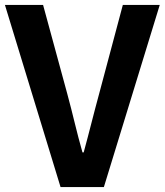

<svg xmlns="http://www.w3.org/2000/svg" viewBox="-25 -760 669 780"><path d="M150 -740H-5L221 0H397L624 -740H474L378 -380C355 -296 338 -225 315 -141H310C286 -225 271 -296 248 -380Z"/></svg>

Font: Spoqa Han Sans Neo Bold
Style: Bold
Weight: 700
Designer: [Spoqa Han Sans Neo] Dong-huui Kim  Younghwa Kang  Yujin Lee  [Noto Sans] Ryoko NISHIZUKA  (kana & ideographs); Paul D. 
Foundry: Spoqa (http://www.spoqa-han-sans.com)
Version: Version 1.100;hotconv 1.0.109;makeotfexe 2.5.65596